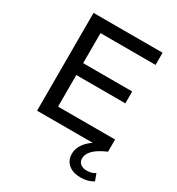

<svg xmlns="http://www.w3.org/2000/svg" viewBox="-213 -833 1097 1190"><g transform="rotate(30 335.0 -238.0)"><path d="M613 -87V0H105V-700H599V-613H205V-398H556V-313H205V-87ZM425 123Q425 79 459 38.5Q493 -2 568 -32L613 0Q549 28 521.5 56.5Q494 85 494 116Q494 140 511 154Q528 168 555 168Q592 168 617 151L635 200Q597 224 545 224Q489 224 457 196.5Q425 169 425 123Z"/></g></svg>

Font: Idrija
Style: Regular
Weight: 500
Designer: Julieta Ulanovsky
Foundry: Julieta Ulanovsky
Version: Version 7.200